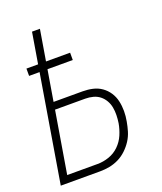

<svg xmlns="http://www.w3.org/2000/svg" viewBox="-136 -824 772 913"><g transform="rotate(-20 250.0 -367.5)"><path d="M13 0 103 -542H50V-579H109L135 -735H175L149 -579H271V-542H143L117 -386H264Q290 -386 314.5 -380.5Q339 -375 359 -361Q379 -347 392.5 -326.5Q406 -306 411.5 -281.5Q417 -257 417 -231Q417 -205 412 -179Q408 -156 401 -132.5Q394 -109 380.5 -88Q367 -67 348 -49Q329 -31 306.5 -20Q284 -9 260 -4.5Q236 0 213 0ZM213 -37Q242 -37 271 -47Q300 -57 322 -78.5Q344 -100 356 -128Q368 -156 373 -185Q376 -205 376.5 -225Q377 -245 373.5 -264Q370 -283 360.5 -299.5Q351 -316 336.5 -327.5Q322 -339 303 -344Q284 -349 264 -349H111L59 -37Z"/></g></svg>

Font: Iosevka SS04 Extralight
Style: Italic
Weight: 200
Italic angle: -9°
Monospace: yes
Designer: Belleve Invis
Foundry: Belleve Invis
Version: Version 19.0.0; ttfautohint (v1.8.4)